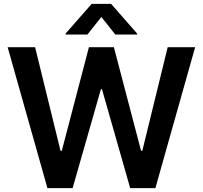

<svg xmlns="http://www.w3.org/2000/svg" viewBox="-20 -971 1047 991"><path d="M224.8 0 19.5 -727.3H161.2L292.3 -192.8H299L438.9 -727.3H567.8L708.1 -192.5H714.5L845.5 -727.3H987.2L782 0H652L506.4 -510.3H500.7L354.8 0ZM431.1 -792.6H318.5V-797.6L453.1 -951H553.6L687.9 -797.6V-792.6H575.3L503.2 -883.5Z"/></svg>

Font: Inter Zeller Semi Bold
Style: Regular
Weight: 600
Designer: Rasmus Andersson; Joe Bland
Foundry: zeller
Version: Version 3.015;git-dec3a8cb1